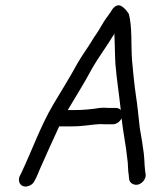

<svg xmlns="http://www.w3.org/2000/svg" viewBox="-20 -670 611 717"><path d="M434 -228C440 -173 450 -131 455 -80C459 -58 457 -36 461 -14L462 -2C463 6 467 12 474 16C497 30 526 6 524 -19L522 -31C520 -47 520 -57 519 -73L517 -97C513 -130 508 -157 502 -192C498 -227 493 -281 487 -317C481 -360 477 -401 473 -446C469 -502 474 -572 461 -618C454 -629 445 -641 432 -648C416 -656 402 -641 395 -628L384 -612C371 -595 368 -589 357 -571C346 -550 334 -537 321 -514C305 -488 285 -461 269 -433C241 -381 209 -331 179 -280C132 -201 99 -107 59 -23L54 -13C50 -5 50 2 52 10C60 35 96 30 108 7L114 -4C118 -12 123 -24 130 -41C153 -94 177 -145 201 -198H247C268 -198 279 -199 298 -201C321 -203 345 -208 369 -206H401C416 -206 428 -216 434 -228ZM233 -259C262 -308 295 -360 322 -411C348 -457 381 -500 407 -544C409 -509 409 -465 411 -431C416 -371 425 -317 431 -259C427 -264 420 -267 412 -267H382C373 -268 363 -268 353 -267C321 -262 292 -259 258 -259Z"/></svg>

Font: Blanket
Style: Obl
Weight: 400
Foundry: Cannot Into Space Fonts
Version: Version 0.9